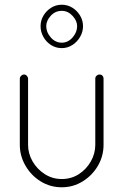

<svg xmlns="http://www.w3.org/2000/svg" viewBox="-20 -788 523 814"><path d="M242 6Q193 6 152.5 -19Q112 -44 88 -85.5Q64 -127 64 -174V-454Q64 -461 69.5 -466.5Q75 -472 82 -472Q89 -472 94 -466.5Q99 -461 99 -454V-174Q99 -137 118 -104Q137 -71 169.5 -50Q202 -29 242 -29Q282 -29 314 -49.5Q346 -70 365 -103.5Q384 -137 384 -174V-455Q384 -462 389.5 -467Q395 -472 402 -472Q410 -472 414.5 -467Q419 -462 419 -455V-174Q419 -126 395 -85Q371 -44 330.5 -19Q290 6 242 6ZM242 -584Q217 -584 196.5 -597Q176 -610 164 -631.5Q152 -653 152 -677Q152 -701 164 -721.5Q176 -742 196.5 -755Q217 -768 242 -768Q266 -768 286.5 -755.5Q307 -743 319.5 -722Q332 -701 332 -677Q332 -653 319.5 -631.5Q307 -610 286.5 -597Q266 -584 242 -584ZM242 -607Q268 -607 287.5 -629Q307 -651 307 -677Q307 -700 287.5 -721Q268 -742 242 -742Q214 -742 195 -721Q176 -700 176 -677Q176 -651 195.5 -629Q215 -607 242 -607Z"/></svg>

Font: Dosis ExtraLight
Style: Regular
Weight: 250
Designer: EdgarTolentino, PabloImpallari, IginoMarini
Foundry: EdgarTolentino, PabloImpallari, IginoMarini
Version: Version 3.001; ttfautohint (v1.8.2)